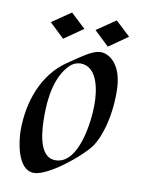

<svg xmlns="http://www.w3.org/2000/svg" viewBox="-76 -692 565 757"><g transform="rotate(10 206.0 -313.5)"><path d="M378 -376C373 -477 319 -504 290 -504C260 -504 225 -479 165 -438C73 -375 32 -261 32 -146C32 -102 46 11 112 11C169 11 288 -87 322 -132C356 -177 382 -274 378 -376ZM301 -295C301 -230 281 -53 187 -53C117 -53 114 -167 114 -219C114 -287 124 -375 176 -427C189 -440 205 -446 219 -446C289 -446 301 -350 301 -295ZM330 -638 254 -586 313 -530 389 -583ZM151 -638 75 -586 134 -530 210 -583Z"/></g></svg>

Font: Quintessential
Style: Regular
Weight: 400
Designer: Astigmatic (AOETI)
Foundry: Astigmatic (AOETI)
Version: Version 1.000